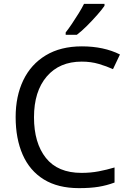

<svg xmlns="http://www.w3.org/2000/svg" viewBox="-20 -964 672 994"><path d="M403 -645Q288 -645 222 -568Q156 -491 156 -357Q156 -224 217.5 -146.5Q279 -69 402 -69Q449 -69 491 -77Q533 -85 573 -97V-19Q533 -4 490.5 3Q448 10 389 10Q280 10 207 -35Q134 -80 97.5 -163Q61 -246 61 -358Q61 -466 100.5 -548.5Q140 -631 217 -677.5Q294 -724 404 -724Q517 -724 601 -682L565 -606Q532 -621 491.5 -633Q451 -645 403 -645ZM521 -944V-934Q509 -916 484 -887.5Q459 -859 430.5 -830.5Q402 -802 378 -784H320V-796Q335 -815 352.5 -841Q370 -867 387 -894.5Q404 -922 415 -944Z"/></svg>

Font: Noto IKEA Simplified Chinese
Style: Regular
Weight: 400
Designer: Monotype Design Team
Foundry: Monotype Imaging Inc.
Version: Version 1.100